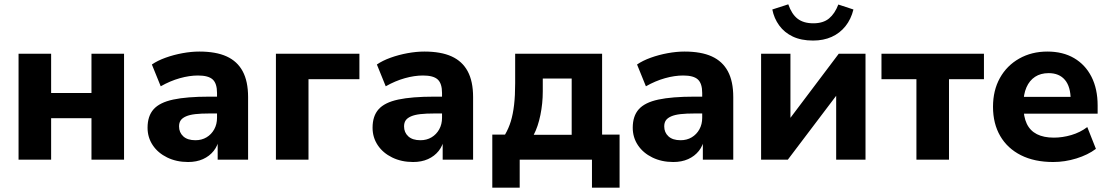

<svg xmlns="http://www.w3.org/2000/svg" viewBox="-20 -740 5145 890"><path d="M66 0V-491H217V-309H404V-491H555V0H404V-192H217V0Z M852 11Q798 11 755 -10Q712 -31 688 -67Q664 -103 664 -148Q664 -202 692 -233.5Q720 -265 783 -278.5Q846 -292 950 -292H1003V-214H951Q912 -214 885.5 -211Q859 -208 842 -200.5Q825 -193 817.5 -182Q810 -171 810 -154Q810 -126 829.5 -108Q849 -90 886 -90Q915 -90 937.5 -103.5Q960 -117 973 -140.5Q986 -164 986 -194V-309Q986 -353 966 -371.5Q946 -390 898 -390Q858 -390 813.5 -377.5Q769 -365 725 -340L684 -441Q710 -459 747.5 -472.5Q785 -486 826 -493.5Q867 -501 904 -501Q981 -501 1030.5 -478.5Q1080 -456 1105 -409.5Q1130 -363 1130 -290V0H989V-99H996Q990 -65 970.5 -40.5Q951 -16 921 -2.5Q891 11 852 11Z M1259 0V-491H1646V-373H1410V0Z M1895 11Q1841 11 1798 -10Q1755 -31 1731 -67Q1707 -103 1707 -148Q1707 -202 1735 -233.5Q1763 -265 1826 -278.5Q1889 -292 1993 -292H2046V-214H1994Q1955 -214 1928.5 -211Q1902 -208 1885 -200.5Q1868 -193 1860.5 -182Q1853 -171 1853 -154Q1853 -126 1872.5 -108Q1892 -90 1929 -90Q1958 -90 1980.5 -103.5Q2003 -117 2016 -140.5Q2029 -164 2029 -194V-309Q2029 -353 2009 -371.5Q1989 -390 1941 -390Q1901 -390 1856.5 -377.5Q1812 -365 1768 -340L1727 -441Q1753 -459 1790.5 -472.5Q1828 -486 1869 -493.5Q1910 -501 1947 -501Q2024 -501 2073.5 -478.5Q2123 -456 2148 -409.5Q2173 -363 2173 -290V0H2032V-99H2039Q2033 -65 2013.5 -40.5Q1994 -16 1964 -2.5Q1934 11 1895 11Z M2262 130V-116H2321Q2338 -145 2348 -178Q2358 -211 2363 -254Q2368 -297 2368 -354V-491H2771V-116H2852V130H2724V0H2389V130ZM2454 -115H2630V-376H2496V-316Q2496 -261 2485 -207Q2474 -153 2454 -115Z M3101 11Q3047 11 3004 -10Q2961 -31 2937 -67Q2913 -103 2913 -148Q2913 -202 2941 -233.5Q2969 -265 3032 -278.5Q3095 -292 3199 -292H3252V-214H3200Q3161 -214 3134.5 -211Q3108 -208 3091 -200.5Q3074 -193 3066.5 -182Q3059 -171 3059 -154Q3059 -126 3078.5 -108Q3098 -90 3135 -90Q3164 -90 3186.5 -103.5Q3209 -117 3222 -140.5Q3235 -164 3235 -194V-309Q3235 -353 3215 -371.5Q3195 -390 3147 -390Q3107 -390 3062.5 -377.5Q3018 -365 2974 -340L2933 -441Q2959 -459 2996.5 -472.5Q3034 -486 3075 -493.5Q3116 -501 3153 -501Q3230 -501 3279.5 -478.5Q3329 -456 3354 -409.5Q3379 -363 3379 -290V0H3238V-99H3245Q3239 -65 3219.5 -40.5Q3200 -16 3170 -2.5Q3140 11 3101 11Z M3508 0V-491H3644V-158H3617L3868 -491H3992V0H3856V-333H3884L3632 0ZM3749 -552Q3694 -552 3655 -570.5Q3616 -589 3592 -622Q3568 -655 3560 -696L3634 -720Q3650 -674 3677.5 -653Q3705 -632 3750 -632Q3796 -632 3823 -654.5Q3850 -677 3866 -719L3936 -696Q3925 -651 3899 -618.5Q3873 -586 3835 -569Q3797 -552 3749 -552Z M4228 0V-373H4066V-491H4541V-373H4379V0Z M4862 11Q4775 11 4712.5 -20.5Q4650 -52 4616.5 -109.5Q4583 -167 4583 -245Q4583 -321 4615 -378.5Q4647 -436 4704.5 -468.5Q4762 -501 4835 -501Q4907 -501 4959 -470.5Q5011 -440 5039.5 -384Q5068 -328 5068 -251V-213H4707V-291H4959L4943 -277Q4943 -338 4916.5 -369.5Q4890 -401 4841 -401Q4804 -401 4778 -384Q4752 -367 4738 -335Q4724 -303 4724 -258V-250Q4724 -199 4739.5 -166.5Q4755 -134 4786.5 -118Q4818 -102 4865 -102Q4905 -102 4946 -114Q4987 -126 5020 -151L5060 -50Q5023 -22 4969.5 -5.5Q4916 11 4862 11Z"/></svg>

Font: Nunito Sans 12pt ExtraBold
Style: Regular
Weight: 800
Designer: Vernon Adams
Foundry: Vernon Adams
Version: Version 3.101;gftools[0.9.27]